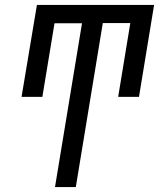

<svg xmlns="http://www.w3.org/2000/svg" viewBox="-20 -755 642 775"><path d="M202 0 311 -661H200L151 -364H67L129 -735H602L541 -364H457L506 -662H395L286 0Z"/></svg>

Font: Iosevka SS04 Extended
Style: Italic
Weight: 400
Width: 7
Italic angle: -9°
Monospace: yes
Designer: Belleve Invis
Foundry: Belleve Invis
Version: Version 19.0.0; ttfautohint (v1.8.4)